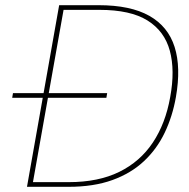

<svg xmlns="http://www.w3.org/2000/svg" viewBox="-20 -720 729 740"><path d="M27 -343 30 -361H393L390 -343ZM84 0 208 -700H360Q483 -700 555.5 -659Q628 -618 653 -539Q678 -460 658 -346Q645 -272 615 -209Q585 -146 535 -99Q485 -52 413 -26Q341 0 244 0ZM107 -18H245Q359 -18 439.5 -57.5Q520 -97 569 -170.5Q618 -244 636 -346Q655 -449 634.5 -524.5Q614 -600 548.5 -641Q483 -682 363 -682H225Z"/></svg>

Font: DM Sans 11pt Thin
Style: Italic
Weight: 250
Italic angle: -10°
Version: Version 4.004;gftools[0.9.30]